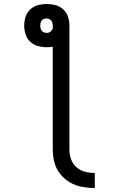

<svg xmlns="http://www.w3.org/2000/svg" viewBox="-20 -755 616 968"><path d="M458 193V117Q433 117 409 111Q385 105 366 88.5Q347 72 338.5 48.5Q330 25 330 0V-626Q330 -648 323 -670Q316 -692 299 -707.5Q282 -723 260 -729Q238 -735 215 -735Q193 -735 171 -729Q149 -723 132.5 -707.5Q116 -692 109 -670Q102 -648 102 -626Q102 -604 109 -582Q116 -560 132.5 -544.5Q149 -529 171 -523Q193 -517 215 -517Q232 -517 246 -519V0Q246 33 254.5 64.5Q263 96 283.5 122Q304 148 332.5 164.5Q361 181 393.5 187Q426 193 458 193ZM215 -589Q206 -589 197.5 -594Q189 -599 186 -608Q183 -617 183 -626Q183 -635 186 -644Q189 -653 197.5 -657.5Q206 -662 215 -662Q224 -662 232 -657Q240 -652 243 -643.5Q246 -635 246 -626V-612Q243 -602 234.5 -595.5Q226 -589 215 -589Z"/></svg>

Font: Iosevka SS01 Extended
Style: Regular
Weight: 400
Width: 7
Monospace: yes
Designer: Belleve Invis
Foundry: Belleve Invis
Version: Version 3.4.7; ttfautohint (v1.8.3)